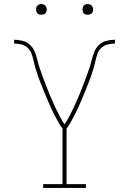

<svg xmlns="http://www.w3.org/2000/svg" viewBox="-20 -932 640 952"><path d="M194 0V-19H290V-294Q279 -309 270 -325Q261 -341 252.5 -357Q244 -373 236.5 -389.5Q229 -406 221.5 -423Q214 -440 207 -457Q200 -474 193 -491Q186 -508 179.5 -525Q173 -542 167 -559Q161 -576 156 -593.5Q151 -611 147 -629Q143 -647 137 -664.5Q131 -682 117.5 -694.5Q104 -707 86 -711.5Q68 -716 50 -716V-735Q71 -735 92.5 -729.5Q114 -724 129.5 -709Q145 -694 153 -673.5Q161 -653 166 -632Q171 -611 178 -590.5Q185 -570 192.5 -550Q200 -530 207.5 -510Q215 -490 223.5 -470Q232 -450 240.5 -430Q249 -410 258.5 -390.5Q268 -371 278 -352Q288 -333 300 -315Q312 -333 322 -352Q332 -371 341.5 -390.5Q351 -410 359.5 -430Q368 -450 376.5 -470Q385 -490 392.5 -510Q400 -530 407.5 -550Q415 -570 422 -590.5Q429 -611 434 -632Q439 -653 447 -673.5Q455 -694 470.5 -709Q486 -724 507.5 -729.5Q529 -735 550 -735V-716Q532 -716 514 -711.5Q496 -707 482.5 -694.5Q469 -682 463 -664.5Q457 -647 453 -629Q449 -611 444 -593.5Q439 -576 433 -559Q427 -542 420.5 -525Q414 -508 407 -491Q400 -474 393 -457Q386 -440 378.5 -423Q371 -406 363.5 -389.5Q356 -373 347.5 -357Q339 -341 330 -325Q321 -309 310 -294V-19H406V0ZM415 -859Q410 -859 404.5 -860.5Q399 -862 395.5 -865.5Q392 -869 390.5 -874.5Q389 -880 389 -885Q389 -890 390.5 -895.5Q392 -901 395.5 -904.5Q399 -908 404.5 -910Q410 -912 415 -912Q420 -912 425.5 -910Q431 -908 434.5 -904.5Q438 -901 440 -895.5Q442 -890 442 -885Q442 -880 440 -874.5Q438 -869 434.5 -865.5Q431 -862 425.5 -860.5Q420 -859 415 -859ZM185 -859Q180 -859 174.5 -860.5Q169 -862 165.5 -865.5Q162 -869 160.5 -874.5Q159 -880 159 -885Q159 -890 160.5 -895.5Q162 -901 165.5 -904.5Q169 -908 174.5 -910Q180 -912 185 -912Q190 -912 195.5 -910Q201 -908 204.5 -904.5Q208 -901 210 -895.5Q212 -890 212 -885Q212 -880 210 -874.5Q208 -869 204.5 -865.5Q201 -862 195.5 -860.5Q190 -859 185 -859Z"/></svg>

Font: Iosevka Etoile Thin
Style: Regular
Weight: 100
Designer: Belleve Invis
Foundry: Belleve Invis
Version: Version 22.1.2; ttfautohint (v1.8.4)